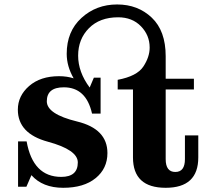

<svg xmlns="http://www.w3.org/2000/svg" viewBox="-20 -848 981 877"><path d="M389.6 -448.2 408.7 -493.2H439.5V-329.1H400.4Q373.5 -449.2 271.5 -449.2Q193.8 -449.2 193.8 -385.3Q193.8 -326.7 332.3 -293Q470.7 -259.3 470.7 -148.9Q470.7 -78.1 416.7 -34.2Q362.8 9.8 268.6 9.8Q174.8 9.8 123.5 -47.9L100.6 4.9H62.5V-202.1H101.6Q130.4 -40 259.8 -40Q335.4 -40 335.4 -106Q335.4 -163.6 198.5 -200.7Q61.5 -237.8 61.5 -347.2Q61.5 -410.2 113 -455.1Q164.6 -500 249.5 -500Q285.6 -500 316.4 -490.2Q284.7 -545.4 284.7 -602.1Q284.7 -704.6 352.1 -766.1Q419.4 -827.6 515.1 -827.6Q609.9 -827.6 673.3 -767.3Q736.8 -707 736.8 -591.3V-488.3H865.7V-439.5H736.8V-121.1Q736.8 -62.5 780.8 -62.5Q824.7 -62.5 824.7 -121.1V-229.5H885.7V-128.9Q885.7 9.8 736.8 9.8Q587.4 9.8 587.4 -128.9V-439.5H517.6V-483.4Q605.5 -500 634.5 -543.7Q663.6 -587.4 663.6 -630.9Q663.6 -687 623.8 -728Q584 -769 519.5 -769Q435.5 -769 386.2 -719.2Q336.9 -669.4 336.9 -593.8Q336.9 -519 389.6 -448.2Z"/></svg>

Font: Munson
Style: Bold
Weight: 700
Designer: Paul James MIller
Foundry: High-Logic / Made with FontCreator
Version: Version 2.10;May 5, 2019;FontCreator 11.5.0.2430 64-bit